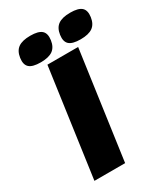

<svg xmlns="http://www.w3.org/2000/svg" viewBox="-215 -986 946 1083"><g transform="rotate(-30 257.5 -445.0)"><path d="M168 -700H368L270 0H70ZM86.5 -871Q113 -890 165.5 -890Q218 -890 239 -871Q260 -852 254 -810Q248 -768 221.5 -749Q195 -730 142.5 -730Q90 -730 69 -749Q48 -768 54 -810Q60 -852 86.5 -871ZM346.5 -871Q373 -890 425.5 -890Q478 -890 499 -871Q520 -852 514 -810Q508 -768 481.5 -749Q455 -730 402.5 -730Q350 -730 329 -749Q308 -768 314 -810Q320 -852 346.5 -871Z"/></g></svg>

Font: Fivo Sans Modern Heavy
Style: Regular
Weight: 900
Designer: Alexander Slobzheninov
Foundry: Alexander Slobzheninov
Version: 1.0